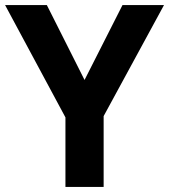

<svg xmlns="http://www.w3.org/2000/svg" viewBox="-20 -734 664 754"><path d="M312 -420 461 -714H624L387 -278V0H237V-273L0 -714H164Z"/></svg>

Font: Noto Naskh Arabic
Style: Regular
Weight: 400
Designer: Monotype Design Team, David Williams, Mohamad Dakak and Nizar Qandah
Foundry: Monotype Imaging Inc.
Version: Version 2.013